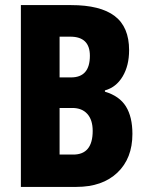

<svg xmlns="http://www.w3.org/2000/svg" viewBox="-20 -734 581 754"><path d="M259 -714Q374 -714 430.5 -671Q487 -628 487 -537Q487 -476 461.5 -433.5Q436 -391 392 -379V-374Q449 -357 474.5 -316Q500 -275 500 -208Q500 -112 441 -56Q382 0 280 0H62V-714ZM259 -430Q333 -430 333 -515Q333 -590 256 -590H214V-430ZM214 -310V-127H268Q344 -127 344 -220Q344 -263 323 -286.5Q302 -310 264 -310Z"/></svg>

Font: Noto Sans Myanmar UI ExtraCondensed ExtraBold
Style: Regular
Weight: 800
Width: 2
Designer: Monotype Design Team
Foundry: Monotype Imaging Inc.
Version: Version 2.103; ttfautohint (v1.8.4.7-5d5b)